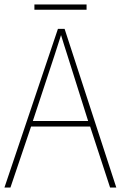

<svg xmlns="http://www.w3.org/2000/svg" viewBox="-20 -845 544 865"><path d="M370 -825H135V-801H370ZM476 0H504L271 -715H241L0 0H27L120 -275H386ZM282 -601 377 -300H128L227 -600C236 -630 246 -657 255 -687C265 -653 274 -627 282 -601Z"/></svg>

Font: Noto Sans Gurmukhi SemiCondensed Thin
Style: Regular
Weight: 100
Width: 4
Designer: Jelle Bosma - Monotype Design Team
Foundry: Monotype Imaging Inc.
Version: Version 2.004